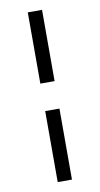

<svg xmlns="http://www.w3.org/2000/svg" viewBox="-79 -690 386 743"><g transform="rotate(-10 113.5 -318.5)"><path d="M142 -372H86V-652H142ZM142 15H86V-264H142Z"/></g></svg>

Font: GFS Artemisia
Style: Regular
Weight: 400
Designer: Takis Katsoulidis and George D. Matthiopoulos
Foundry: Takis Katsoulidis and George D. Matthiopoulos
Version: Version 1.0